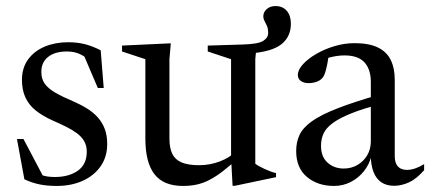

<svg xmlns="http://www.w3.org/2000/svg" viewBox="-20 -604 1420 634"><path d="M204.5 -464.5Q234.5 -464.5 259 -458.5Q283.5 -452.5 312.5 -438L322.5 -313.5H303L249 -440L284.5 -397Q263 -416.5 244.2 -425.2Q225.5 -434 201 -434Q161.5 -434 139 -416.2Q116.5 -398.5 116.5 -366.5Q116.5 -343 128.2 -327Q140 -311 163 -297.8Q186 -284.5 220.5 -270Q246 -259 267 -246Q288 -233 302.8 -216.5Q317.5 -200 325.8 -178.5Q334 -157 334 -128.5Q334 -85.5 311.8 -54.2Q289.5 -23 252 -6.5Q214.5 10 167.5 10Q135.5 10 110.2 4.8Q85 -0.5 60.5 -12L36 -145H57.5L130 -7.5L81 -42.5Q98 -33.5 111.2 -28.2Q124.5 -23 136.5 -21.2Q148.5 -19.5 161 -19.5Q207 -19.5 236.8 -40.2Q266.5 -61 266.5 -103Q266.5 -123 258 -137.8Q249.5 -152.5 234 -164Q218.5 -175.5 197.8 -185.8Q177 -196 153 -206.5Q121 -221 98.5 -238.8Q76 -256.5 64.2 -281.5Q52.5 -306.5 52.5 -340.5Q52.5 -380 72.8 -407.8Q93 -435.5 127.5 -450Q162 -464.5 204.5 -464.5Z M539.5 -146.5Q539.5 -115 549 -95.8Q558.5 -76.5 580 -67.5Q601.5 -58.5 637.5 -58.5Q673.5 -58.5 706.5 -71.2Q739.5 -84 755.5 -102L770.5 -85.5Q741 -58 717 -39.5Q693 -21 671.8 -10Q650.5 1 629.5 5.5Q608.5 10 584 10Q520 10 490 -28.8Q460 -67.5 460 -146.5V-408.5L383 -434V-453.5L544 -461L539.5 -409ZM865.5 -495Q865.5 -509.5 861.5 -518.5Q857.5 -527.5 853.5 -534.8Q849.5 -542 849.5 -550.5Q849.5 -564 860.8 -574Q872 -584 889.5 -584Q913.5 -584 927 -568.2Q940.5 -552.5 940.5 -525.5Q940.5 -486 913.5 -461.5Q886.5 -437 825 -429.5L823 -409V-63.5Q827.5 -59.5 835.8 -55Q844 -50.5 854 -46Q864 -41.5 873.8 -37.8Q883.5 -34 891.5 -32.5V-19L755.5 9.5H748L743 -82.5V-408.5L666 -434V-453.5L781.5 -457Q833 -458.5 849.2 -469Q865.5 -479.5 865.5 -495Z M1234.5 -292 1242 -261.5Q1179 -245.5 1139.5 -229.5Q1100 -213.5 1078.2 -197.2Q1056.5 -181 1048.2 -162.8Q1040 -144.5 1040 -123Q1040 -86 1061.8 -66.8Q1083.5 -47.5 1115 -47.5Q1140 -47.5 1160.2 -59.2Q1180.5 -71 1192.5 -91.2Q1204.5 -111.5 1204.5 -137V-333.5Q1204.5 -374.5 1183.8 -397.8Q1163 -421 1117.5 -421Q1099 -421 1077.8 -416.5Q1056.5 -412 1039.5 -403.5L1065.5 -425.5Q1064 -410 1061 -394Q1058 -378 1054 -365.2Q1050 -352.5 1044 -346Q1036.5 -337.5 1024.2 -333.5Q1012 -329.5 999 -329.5Q983 -329.5 973.2 -336.8Q963.5 -344 963.5 -356.5Q963.5 -373.5 980.5 -392Q997.5 -410.5 1024.8 -426.2Q1052 -442 1085 -451.8Q1118 -461.5 1150.5 -461.5Q1198.5 -461.5 1227.8 -447.2Q1257 -433 1270.2 -406Q1283.5 -379 1283.5 -340.5V-89.5Q1283.5 -73.5 1288.2 -63.2Q1293 -53 1302 -48Q1311 -43 1324 -43Q1337 -43 1351.5 -48Q1366 -53 1380.5 -62V-42Q1354.5 -12.5 1329.8 -1.5Q1305 9.5 1282 9.5Q1256 9.5 1239 -2.2Q1222 -14 1213.5 -35.8Q1205 -57.5 1204.5 -87.5L1207 -91Q1200 -61.5 1181.8 -38.8Q1163.5 -16 1138 -3Q1112.5 10 1083 10Q1029 10 993.5 -19.8Q958 -49.5 958 -105.5Q958 -135 969.2 -158.8Q980.5 -182.5 1010.2 -203.8Q1040 -225 1094.5 -246.2Q1149 -267.5 1234.5 -292Z"/></svg>

Font: Newsreader 36pt
Style: Regular
Weight: 400
Designer: Hugues Gentile
Foundry: Production Type
Version: Version 1.003